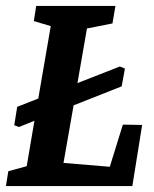

<svg xmlns="http://www.w3.org/2000/svg" viewBox="-27 -627 519 647"><path d="M452 -206 419 0H-7L1 -50L63 -67L89 -220L37 -199L21 -205L31 -267L102 -295L144 -539L87 -556L95 -607H362L352 -548L266 -531L234 -347L377 -403L394 -396L383 -336L221 -272L187 -78L343 -65L387 -207Z"/></svg>

Font: Grenze SemiBold
Style: Italic
Weight: 600
Italic angle: -10°
Designer: Renata Polastri
Foundry: Omnibus-Type
Version: Version 1.002; ttfautohint (v1.8)